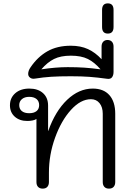

<svg xmlns="http://www.w3.org/2000/svg" viewBox="-20 -1109 773 1138"><path d="M196 -30V-404Q188 -398 173 -395Q158 -392 142 -392Q96 -392 67.5 -417.5Q39 -443 39 -485Q39 -529 70.5 -556.5Q102 -584 154 -584Q205 -584 235 -557Q265 -530 265 -483V-333H266Q308 -451 378 -517.5Q448 -584 530 -584Q594 -584 628.5 -545Q663 -506 663 -435V-30Q663 -12 653.5 -1.5Q644 9 626 9Q608 9 598.5 -1.5Q589 -12 589 -30V-435Q589 -474 570 -497.5Q551 -521 519 -521Q458 -521 400.5 -457.5Q343 -394 306.5 -293Q270 -192 270 -86V-30Q270 -12 260.5 -1.5Q251 9 233 9Q216 9 206 -1Q196 -11 196 -30ZM212 -486Q212 -509 196.5 -522Q181 -535 153 -535Q126 -535 110 -521.5Q94 -508 94 -486Q94 -463 109.5 -450.5Q125 -438 153 -438Q181 -438 196.5 -450.5Q212 -463 212 -486Z M147 -671Q147 -690 161 -710Q203 -772 261 -805Q319 -838 400 -838Q458 -838 501.5 -818Q545 -798 582 -758V-833Q582 -851 591.5 -861.5Q601 -872 617 -872Q634 -872 643.5 -861.5Q653 -851 653 -833V-683Q653 -663 644 -651Q635 -639 615 -642Q557 -650 510.5 -653.5Q464 -657 400 -657Q332 -657 284 -654Q236 -651 187 -643Q170 -640 158.5 -648.5Q147 -657 147 -671ZM381 -711Q438 -711 481 -708Q524 -705 576 -698Q540 -740 500.5 -759.5Q461 -779 400 -779Q340 -779 300.5 -759.5Q261 -740 225 -698Q310 -711 381 -711Z M585 -949V-1050Q585 -1089 619 -1089Q653 -1089 653 -1050V-949Q653 -910 619 -910Q585 -910 585 -949Z"/></svg>

Font: Kodchasan
Style: Regular
Weight: 400
Version: Version 1.000; ttfautohint (v1.6)